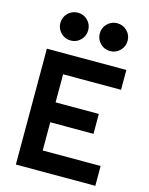

<svg xmlns="http://www.w3.org/2000/svg" viewBox="-136 -1025 859 1110"><g transform="rotate(15 293.0 -470.5)"><path d="M69.8 0V-693.4H198.7V0ZM69.8 0V-118.7H545.4V0ZM69.8 -287.6V-406.7H457.5V-287.6ZM69.8 -574.7V-693.4H545.4V-574.7ZM425.3 -774.4Q391.2 -774.4 366.8 -798.8Q342.3 -823.2 342.3 -857.9Q342.3 -892.6 366.7 -916.8Q391.2 -940.9 425.3 -940.9Q460 -940.9 484.4 -916.8Q508.8 -892.6 508.8 -857.9Q508.8 -823.2 484.5 -798.8Q460.2 -774.4 425.3 -774.4ZM189.9 -774.4Q155.3 -774.4 130.9 -798.8Q106.4 -823.2 106.4 -857.9Q106.4 -892.6 130.9 -916.8Q155.3 -940.9 189.9 -940.9Q224.6 -940.9 248.8 -916.8Q272.9 -892.6 272.9 -857.9Q272.9 -823.2 248.8 -798.8Q224.6 -774.4 189.9 -774.4Z"/></g></svg>

Font: Cascadia Mono PL
Style: Regular
Weight: 400
Monospace: yes
Designer: Aaron Bell
Foundry: Saja Typeworks
Version: Version 2102.003